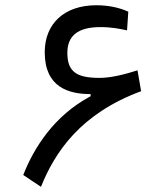

<svg xmlns="http://www.w3.org/2000/svg" viewBox="-20 -723 626 746"><path d="M139.2 2.9C193.8 -133.3 293.5 -281.7 528.3 -368.7L514.2 -449.7C463.4 -433.6 411.1 -420.4 367.2 -420.4C280.3 -420.4 241.7 -441.9 241.7 -517.6C241.7 -584 282.7 -617.7 370.1 -617.7C415 -617.7 446.8 -610.8 473.6 -605L478.5 -677.7C445.8 -692.4 404.3 -702.6 354.5 -702.6C229 -702.6 153.8 -630.4 153.8 -520C153.8 -384.3 246.1 -357.4 332 -357.4V-349.1C189.9 -273.4 111.8 -148.9 70.3 -43Z"/></svg>

Font: Cascadia Mono PL SemiLight
Style: Regular
Weight: 350
Monospace: yes
Designer: Aaron Bell
Foundry: Saja Typeworks
Version: Version 2404.023